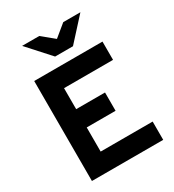

<svg xmlns="http://www.w3.org/2000/svg" viewBox="-216 -1043 1056 1164"><g transform="rotate(-30 312.0 -460.5)"><path d="M264 -765 123 -921H243L327 -852L411 -921H531L389 -765ZM80 -700H558V-572H215V-425H417V-297H215V-128H579V0H80Z"/></g></svg>

Font: OVRPSS Recut ExtraBold
Style: Regular
Weight: 800
Designer: Giant Group
Foundry: Giant Group
Version: Version 1.001;hotconv 1.0.109;makeotfexe 2.5.65596